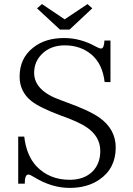

<svg xmlns="http://www.w3.org/2000/svg" viewBox="-20 -919 654 947"><path d="M69.8 -245.1H99.6Q110.4 -151.9 159.7 -99.1Q223.6 -32.2 323.7 -32.2Q394 -32.2 435.5 -72.3Q474.6 -111.3 474.6 -174.3Q474.6 -247.1 404.8 -293Q369.6 -315.9 301.8 -341.3L282.7 -348.1Q174.8 -388.2 133.8 -421.4Q76.7 -467.8 76.7 -541Q76.7 -631.8 143.6 -684.1Q202.6 -731.4 295.9 -731.4Q377.9 -731.4 453.1 -689Q469.7 -679.7 479 -679.7Q493.2 -679.7 495.1 -719.2H524.9V-514.2H496.1Q485.4 -604.5 430.7 -650.4Q376.5 -695.3 299.8 -695.3Q229.5 -695.3 186.5 -652.3Q148.4 -614.3 148.4 -559.6Q148.4 -471.7 278.8 -425.3L303.7 -416Q418.5 -375 469.7 -339.4Q550.8 -282.2 550.8 -191.4Q550.8 -87.4 468.8 -32.2Q409.7 7.8 323.7 7.8Q235.4 7.8 148.9 -44.9Q128.4 -58.1 119.6 -58.1Q102.1 -58.1 102.1 -13.2H69.8ZM187 -898.9 298.8 -823.7 411.6 -898.9 435.1 -877.9 322.8 -772.9H275.9L162.6 -877.9Z"/></svg>

Font: I.Ming
Style: Regular
Weight: 400
Designer: Ichiten Fonts Project
Version: Version 6.11; Dec 27, 2019